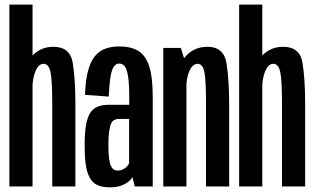

<svg xmlns="http://www.w3.org/2000/svg" viewBox="-20 -805 1360 829"><path d="M20.5 0H120.5V-785H20.5ZM205.5 0H305.5V-359.5Q305.5 -462.5 294.2 -532.8Q283 -603 210.5 -603Q149 -603 110.5 -554Q72 -505 72 -436.5L120 -421.5Q120 -467.5 133.5 -498.5Q147 -529.5 168 -529.5Q190.5 -529.5 198 -494.2Q205.5 -459 205.5 -359.5Z M458.5 4Q477 4 492.5 -0.2Q508 -4.5 520.2 -11.2Q532.5 -18 540.5 -25.5Q548.5 -33 551.5 -41L562 0H639.5V-385Q639.5 -472 624 -519.2Q608.5 -566.5 576.8 -585.5Q545 -604.5 495 -604.5Q461.5 -604.5 434.8 -594.8Q408 -585 389.5 -562.2Q371 -539.5 360 -498.8Q349 -458 347 -395.5L449.5 -388Q452 -444.5 457.5 -475.5Q463 -506.5 472.2 -518.5Q481.5 -530.5 494.5 -530.5Q510 -530.5 519.2 -517.8Q528.5 -505 533.2 -473.5Q538 -442 538 -385.5V-352.5H449.5Q421.5 -352.5 401.5 -344.5Q381.5 -336.5 369.2 -317.2Q357 -298 351.2 -263.8Q345.5 -229.5 345.5 -175.5Q345.5 -118.5 352.2 -83Q359 -47.5 373.2 -28.5Q387.5 -9.5 408.5 -2.8Q429.5 4 458.5 4ZM487 -68.5Q478.5 -68.5 471.2 -73Q464 -77.5 458.8 -89Q453.5 -100.5 450.8 -122.5Q448 -144.5 448 -180.5Q448 -216 451.2 -238.2Q454.5 -260.5 460 -271.8Q465.5 -283 473.8 -287.2Q482 -291.5 492 -291.5H537.5V-100.5Q535.5 -94 528.2 -86.2Q521 -78.5 510.5 -73.5Q500 -68.5 487 -68.5Z M685 0H785V-520L761 -598H685ZM869.5 0H969.5V-352.5Q969.5 -455.5 958.5 -529.2Q947.5 -603 875.5 -603Q813.5 -603 774.8 -554Q736 -505 736 -436.5L784 -421.5Q784 -467.5 797.8 -498.5Q811.5 -529.5 833 -529.5Q855.5 -529.5 862.5 -494.2Q869.5 -459 869.5 -359.5Z M1012.5 0H1112.5V-785H1012.5ZM1197.5 0H1297.5V-359.5Q1297.5 -462.5 1286.2 -532.8Q1275 -603 1202.5 -603Q1141 -603 1102.5 -554Q1064 -505 1064 -436.5L1112 -421.5Q1112 -467.5 1125.5 -498.5Q1139 -529.5 1160 -529.5Q1182.5 -529.5 1190 -494.2Q1197.5 -459 1197.5 -359.5Z"/></svg>

Font: Anybody ExtraCondensed Medium
Style: Regular
Weight: 500
Width: 2
Version: Version 1.113;gftools[0.9.25]